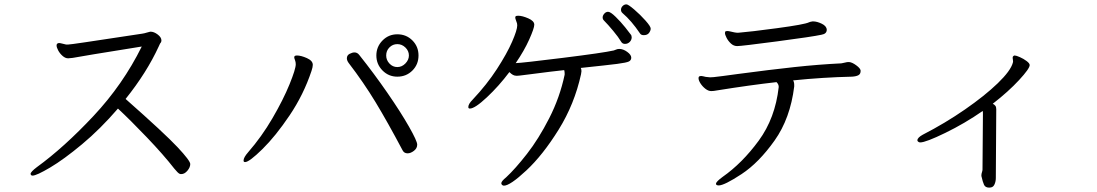

<svg xmlns="http://www.w3.org/2000/svg" viewBox="-20 -803 5020 879"><path d="M555 -350Q735 -191 793 -129Q851 -67 851 -52Q851 -37 838 -21.5Q825 -6 810 -6Q805 -6 803 -7Q795 -10 778 -31Q729 -94 652.5 -174Q576 -254 520 -306Q439 -212 355.5 -142.5Q272 -73 209.5 -36Q147 1 129 1Q124 1 122 -2Q120 -5 120 -7Q120 -16 149 -38Q273 -128 408 -272Q543 -416 629 -590Q348 -545 313 -538Q297 -536 292 -536Q279 -536 266.5 -547Q254 -558 246.5 -572Q239 -586 239 -595Q239 -605 250 -606H251Q255 -606 266.5 -603Q278 -600 283 -599H291Q299 -599 370 -609.5Q441 -620 632 -649Q644 -651 651 -653.5Q658 -656 664 -657L669 -658Q685 -658 702 -645Q719 -632 719 -618Q719 -610 713 -604L707 -591Q652 -471 555 -350Z M1799 -452Q1759 -452 1731 -480.5Q1703 -509 1703 -549Q1703 -589 1731 -617.5Q1759 -646 1799 -646Q1840 -646 1868 -618Q1896 -590 1896 -549Q1896 -508 1868 -480Q1840 -452 1799 -452ZM1846 -101Q1830 -101 1823 -115Q1754 -245 1699.5 -335Q1645 -425 1576 -515Q1568 -526 1568 -536Q1568 -550 1580.5 -556.5Q1593 -563 1603 -563Q1616 -563 1625 -551Q1692 -467 1753.5 -378Q1815 -289 1852.5 -223Q1890 -157 1890 -141Q1890 -124 1875 -112.5Q1860 -101 1846 -101ZM1095 -68Q1095 -82 1116 -106Q1178 -177 1227.5 -262Q1277 -347 1305.5 -417Q1334 -487 1334 -509Q1334 -519 1330.5 -528Q1327 -537 1327 -540Q1327 -543 1328 -545Q1331 -549 1339 -549Q1358 -549 1385 -537Q1412 -525 1412 -506Q1412 -496 1406 -478Q1370 -370 1306 -275Q1242 -180 1181.5 -120.5Q1121 -61 1102 -61Q1095 -61 1095 -68ZM1799 -601Q1778 -601 1763 -586Q1748 -571 1748 -549Q1748 -528 1763 -512Q1778 -496 1799 -496Q1820 -496 1836 -512.5Q1852 -529 1852 -549Q1852 -570 1836 -585.5Q1820 -601 1799 -601Z M2927 -642Q2915 -642 2910 -650Q2871 -708 2830 -743Q2823 -749 2823 -758Q2823 -768 2830.5 -775.5Q2838 -783 2848 -783Q2856 -783 2883.5 -759.5Q2911 -736 2935 -709Q2959 -682 2959 -672Q2959 -663 2951.5 -652.5Q2944 -642 2927 -642ZM2841 -602Q2829 -602 2823 -613Q2812 -632 2787.5 -661.5Q2763 -691 2745 -709Q2739 -715 2739 -723Q2739 -732 2746.5 -740.5Q2754 -749 2764 -749Q2775 -749 2798.5 -726Q2822 -703 2842.5 -677.5Q2863 -652 2870 -642Q2872 -636 2872 -633Q2872 -620 2863 -611Q2854 -602 2841 -602ZM2563 -482Q2514 -477 2407 -463L2359 -457Q2354 -456 2346 -456Q2336 -456 2328.5 -460Q2321 -464 2312 -473Q2264 -409 2209 -357.5Q2154 -306 2131 -306Q2124 -306 2124 -313Q2124 -327 2144 -347Q2209 -416 2255 -487Q2301 -558 2324.5 -612Q2348 -666 2348 -687L2347 -696Q2345 -703 2342 -710.5Q2339 -718 2339 -722Q2339 -726 2340 -727Q2341 -731 2352 -731Q2371 -731 2398.5 -719Q2426 -707 2426 -690Q2426 -674 2403 -622.5Q2380 -571 2341 -514Q2371 -515 2556 -538Q2741 -561 2790 -572Q2794 -573 2800.5 -576Q2807 -579 2815 -579Q2833 -579 2851.5 -565.5Q2870 -552 2870 -539Q2870 -527 2859 -521.5Q2848 -516 2805.5 -510.5Q2763 -505 2639 -492Q2642 -486 2642 -477Q2642 -473 2640 -463Q2610 -326 2537.5 -209.5Q2465 -93 2390 -23Q2315 47 2287 47Q2282 47 2278.5 43.5Q2275 40 2275 36Q2275 31 2281 24Q2287 17 2297 9Q2339 -30 2392.5 -98.5Q2446 -167 2494.5 -262Q2543 -357 2565 -461V-468Q2565 -474 2563 -482Z M3765 -667Q3765 -648 3741 -644Q3700 -635 3537 -613.5Q3374 -592 3355 -592Q3339 -592 3326.5 -603.5Q3314 -615 3306.5 -629.5Q3299 -644 3299 -652Q3299 -659 3303 -660Q3305 -661 3309 -661Q3315 -661 3325.5 -658.5Q3336 -656 3341 -655Q3351 -653 3358 -653L3369 -654Q3411 -657 3537.5 -674Q3664 -691 3684 -701Q3687 -703 3700 -705H3703Q3720 -705 3742 -694.5Q3764 -684 3765 -667ZM3880 -452Q3748 -449 3611 -435Q3616 -427 3616 -414V-407Q3598 -261 3526 -159.5Q3454 -58 3375 -6Q3296 46 3270 46Q3262 46 3259 42Q3258 41 3258 38Q3258 29 3288 7Q3378 -56 3453.5 -159Q3529 -262 3545 -404V-406Q3545 -417 3535 -427Q3418 -414 3262 -389Q3247 -386 3236 -386Q3223 -386 3209.5 -396.5Q3196 -407 3187 -421Q3178 -435 3178 -445Q3178 -452 3183 -454Q3185 -455 3191 -455Q3195 -455 3211 -451Q3225 -449 3231 -449L3248 -450Q3277 -453 3356 -464Q3506 -484 3617.5 -496Q3729 -508 3832 -513Q3839 -514 3848.5 -516.5Q3858 -519 3864 -519H3867Q3881 -518 3900 -504Q3919 -490 3920 -480V-478Q3920 -464 3909.5 -458.5Q3899 -453 3880 -452Z M4478 -26 4480 -282Q4480 -292 4479 -295Q4397 -238 4307.5 -194.5Q4218 -151 4193 -151Q4186 -151 4181 -157Q4180 -158 4180 -161Q4180 -167 4186.5 -173.5Q4193 -180 4204 -186Q4307 -239 4398 -302Q4489 -365 4548 -422Q4607 -479 4617 -516L4618 -522Q4618 -527 4617 -531Q4616 -535 4616 -538Q4616 -544 4619 -546Q4622 -549 4625 -549Q4632 -549 4649 -541.5Q4666 -534 4680 -523.5Q4694 -513 4694 -505Q4694 -489 4645.5 -436.5Q4597 -384 4525 -328Q4533 -324 4537 -318.5Q4541 -313 4541 -303L4539 12Q4539 27 4533.5 40Q4528 53 4517 55Q4514 56 4509 56Q4491 56 4485 43Q4479 30 4473 3V-1Q4473 -7 4475.5 -14.5Q4478 -22 4478 -26Z"/></svg>

Font: Iansui
Style: Regular
Weight: 400
Designer: But Ko / Fontworks Inc.
Foundry: zi-hi.com / Fontworks Inc.
Version: Version 1.002